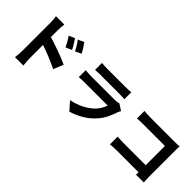

<svg xmlns="http://www.w3.org/2000/svg" viewBox="103 -1769 2793 2793"><g transform="rotate(45 1500.0 -372.0)"><path d="M689 -751Q703 -730 720 -703Q737 -676 753 -649.5Q769 -623 780 -599L685 -558Q670 -591 657 -615.5Q644 -640 630 -663Q616 -686 597 -712ZM823 -807Q838 -787 855.5 -761Q873 -735 889.5 -708.5Q906 -682 917 -660L825 -614Q809 -648 794.5 -672Q780 -696 765.5 -717.5Q751 -739 732 -764ZM277 -83Q277 -104 277 -148Q277 -192 277 -249Q277 -306 277 -368.5Q277 -431 277 -488.5Q277 -546 277 -590.5Q277 -635 277 -656Q277 -685 274.5 -719.5Q272 -754 266 -781H439Q436 -754 432.5 -722Q429 -690 429 -656Q429 -632 429 -586Q429 -540 429 -482.5Q429 -425 429 -364Q429 -303 429 -246.5Q429 -190 429 -146.5Q429 -103 429 -83Q429 -70 430.5 -43.5Q432 -17 434.5 11.5Q437 40 439 62H266Q271 31 274 -11Q277 -53 277 -83ZM396 -524Q446 -510 508.5 -489.5Q571 -469 634.5 -446Q698 -423 753.5 -401Q809 -379 845 -361L782 -207Q740 -229 689.5 -251Q639 -273 587.5 -294Q536 -315 486.5 -332.5Q437 -350 396 -364Z M1221 -774Q1242 -771 1273 -769.5Q1304 -768 1329 -768Q1348 -768 1387.5 -768Q1427 -768 1475 -768Q1523 -768 1571 -768Q1619 -768 1656.5 -768Q1694 -768 1711 -768Q1735 -768 1768.5 -769.5Q1802 -771 1824 -774V-631Q1803 -633 1770 -634Q1737 -635 1709 -635Q1693 -635 1655 -635Q1617 -635 1569 -635Q1521 -635 1473 -635Q1425 -635 1386.5 -635Q1348 -635 1329 -635Q1305 -635 1274.5 -634Q1244 -633 1221 -631ZM1912 -475Q1906 -465 1900 -452Q1894 -439 1891 -431Q1867 -358 1833 -288Q1799 -218 1743 -156Q1668 -72 1575 -18.5Q1482 35 1386 63L1275 -62Q1390 -86 1477.5 -132.5Q1565 -179 1621 -235Q1659 -274 1682 -315Q1705 -356 1718 -394Q1707 -394 1681.5 -394Q1656 -394 1620.5 -394Q1585 -394 1543.5 -394Q1502 -394 1459 -394Q1416 -394 1376.5 -394Q1337 -394 1304 -394Q1271 -394 1250 -394Q1231 -394 1196 -393Q1161 -392 1128 -389V-532Q1162 -529 1194 -527Q1226 -525 1250 -525Q1266 -525 1296 -525Q1326 -525 1365 -525Q1404 -525 1448 -525Q1492 -525 1536 -525Q1580 -525 1619.5 -525Q1659 -525 1689 -525Q1719 -525 1735 -525Q1762 -525 1782 -528.5Q1802 -532 1814 -537Z M2152 -717Q2181 -714 2217.5 -712Q2254 -710 2280 -710H2787Q2810 -710 2838.5 -711Q2867 -712 2878 -713Q2877 -695 2876 -667.5Q2875 -640 2875 -616V-98Q2875 -72 2876.5 -36Q2878 0 2880 26H2720Q2721 0 2721.5 -26.5Q2722 -53 2722 -81V-567H2280Q2247 -567 2210.5 -566Q2174 -565 2152 -563ZM2140 -177Q2167 -175 2200.5 -173Q2234 -171 2268 -171H2810V-25H2273Q2244 -25 2205 -23Q2166 -21 2140 -18Z"/></g></svg>

Font: Noto Sans SC Thin ExtraBold
Style: Regular
Weight: 800
Version: Version 2.004-H2;hotconv 1.0.118;makeotfexe 2.5.65603